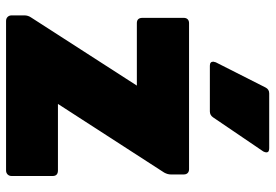

<svg xmlns="http://www.w3.org/2000/svg" viewBox="-154 -690 887 618"><g transform="rotate(90 289.0 -381.5)"><path d="M30 24V-17Q30 -29 37 -39L256 -379H55Q38 -379 38 -397V-530Q38 -538 42.5 -542.5Q47 -547 55 -547H525Q533 -547 537.5 -542.5Q542 -538 542 -530V-488Q542 -478 536 -467L315 -125H529Q547 -125 547 -108V24Q547 32 542 37Q537 42 529 42H48Q40 42 35 37Q30 32 30 24ZM179 -625 181 -633 262 -793Q268 -805 281 -805H458Q471 -805 471 -796Q471 -792 468 -786L358 -624Q351 -614 339 -614H192Q179 -614 179 -625Z"/></g></svg>

Font: LINE Seed JP_TTF ExtraBold
Style: Regular
Weight: 800
Designer: LY Corporation & Fontrix & Fontworks
Version: Version 1.015